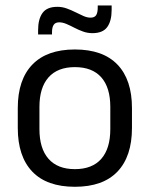

<svg xmlns="http://www.w3.org/2000/svg" viewBox="-20 -686 560 718"><path d="M260 12.5Q155 12.5 100.8 -44.2Q46.5 -101 46.5 -207.5V-282Q46.5 -388 101 -444.5Q155.5 -501 260 -501Q365 -501 419.2 -444.5Q473.5 -388 473.5 -282V-207.5Q473.5 -101 419.2 -44.2Q365 12.5 260 12.5ZM260 -53.5Q325 -53.5 358.8 -92Q392.5 -130.5 392.5 -203V-286.5Q392.5 -358.5 358.8 -396.8Q325 -435 260 -435Q195.5 -435 161.5 -396.8Q127.5 -358.5 127.5 -286.5V-203Q127.5 -130.5 161.5 -92Q195.5 -53.5 260 -53.5ZM325.5 -562Q307.5 -562 290.8 -568Q274 -574 258.2 -582.2Q242.5 -590.5 228.2 -596.5Q214 -602.5 201.5 -602.5Q187 -602.5 180.8 -593.2Q174.5 -584 174.5 -565.5V-557H122.5V-573.5Q122.5 -614.5 139 -637.5Q155.5 -660.5 194.5 -660.5Q213 -660.5 230 -654.2Q247 -648 262.5 -640.2Q278 -632.5 292 -626.2Q306 -620 318.5 -620Q333.5 -620 339.5 -629.2Q345.5 -638.5 345.5 -657.5V-665.5H397.5V-649Q397.5 -607.5 381 -584.8Q364.5 -562 325.5 -562Z"/></svg>

Font: Anek Latin Medium
Style: Regular
Weight: 400
Version: Version 1.003